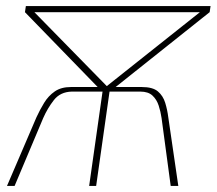

<svg xmlns="http://www.w3.org/2000/svg" viewBox="-20 -611 712 631"><path d="M3 0 100 -226Q111 -250 125 -273Q139 -296 160 -310.5Q181 -325 213 -325H301L62 -571L65 -591H672L669 -571L360 -325H446Q482 -325 499 -310.5Q516 -296 523 -273Q530 -250 533 -226L566 0H541L511 -223Q508 -244 501.5 -264Q495 -284 481 -297Q467 -310 441 -310H340L296 0H273L317 -310H216Q178 -309 157 -282Q136 -255 122 -223L28 0ZM331 -328 637 -571H93Z"/></svg>

Font: Alumni Sans SC Thin
Style: Italic
Weight: 100
Italic angle: -8°
Designer: Robert E. Leuschke
Foundry: Robert E. Leuschke
Version: Version 1.016